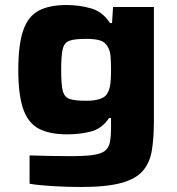

<svg xmlns="http://www.w3.org/2000/svg" viewBox="-20 -538 707 766"><path d="M304 208Q247 208 189 204.5Q131 201 98 195V82Q128 83 173.5 84Q219 85 258 85Q317 85 350 80.5Q383 76 398.5 64Q414 52 418.5 29Q423 6 423 -32V-67H415Q387 -25 343.5 -13.5Q300 -2 248 -2Q179 -2 136 -24Q93 -46 73 -102Q53 -158 53 -259Q53 -360 72.5 -416.5Q92 -473 134.5 -495.5Q177 -518 246 -518Q297 -518 343.5 -504.5Q390 -491 419 -446H427L431 -510H594V-57Q594 11 586 61Q578 111 550 143.5Q522 176 463.5 192Q405 208 304 208ZM324 -136Q392 -136 408 -165Q418 -182 420.5 -204.5Q423 -227 423 -259Q423 -291 421 -314.5Q419 -338 408 -354Q399 -370 379.5 -376.5Q360 -383 324 -383Q278 -383 257 -375.5Q236 -368 230 -341.5Q224 -315 224 -259Q224 -204 230 -177.5Q236 -151 257 -143.5Q278 -136 324 -136Z"/></svg>

Font: Saira Expanded
Style: Bold
Weight: 700
Width: 7
Designer: Hector Gatti with collaboration of the Omnibus-Type team
Foundry: Omnibus-Type
Version: Version 1.100; ttfautohint (v1.8.3)